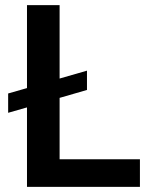

<svg xmlns="http://www.w3.org/2000/svg" viewBox="-20 -727 594 747"><path d="M318.4 -377 211.9 -346.2V-107.4H524.4V0H85V-309.1L11.7 -288.1V-363.3L85 -384.3V-707H211.9V-421.4L318.4 -452.1Z"/></svg>

Font: Pretendard Std SemiBold
Style: Regular
Weight: 600
Designer: Base glyphs from Inter by Rasmus Andersson; Hangeul glyphs from Noto Sans CJK(Source Han Sans) by Jang Soo-young and Kan
Foundry: Kil Hyung-jin
Version: Version 1.309